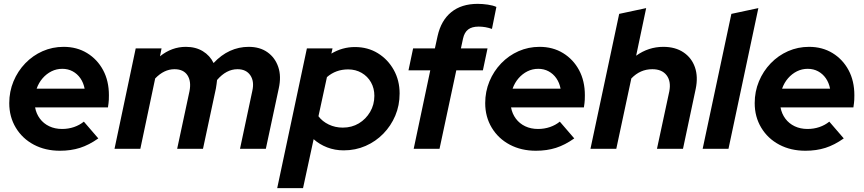

<svg xmlns="http://www.w3.org/2000/svg" viewBox="-20 -772 4483 996"><path d="M291 10Q215 10 155.5 -21.5Q96 -53 62 -109.5Q28 -166 28 -237Q28 -297 50 -350Q72 -403 111 -443.5Q150 -484 201 -506.5Q252 -529 310 -529Q379 -529 432 -496.5Q485 -464 515 -408Q545 -352 545 -278Q545 -267 544.5 -254Q544 -241 540 -215H162Q168 -182 187 -156.5Q206 -131 235.5 -117Q265 -103 302 -103Q335 -103 364 -113Q393 -123 415 -141L490 -54Q442 -20 395 -5Q348 10 291 10ZM170 -312H419Q413 -343 397 -366Q381 -389 357 -402Q333 -415 303 -415Q273 -415 247 -402Q221 -389 201 -366Q181 -343 170 -312Z M574 0 684 -521H818L810 -480Q871 -529 944 -529Q995 -529 1032 -506.5Q1069 -484 1088 -445Q1127 -487 1173 -508Q1219 -529 1270 -529Q1328 -529 1367.5 -501Q1407 -473 1423.5 -424.5Q1440 -376 1426 -313L1359 0H1225L1289 -301Q1300 -350 1278.5 -381.5Q1257 -413 1212 -413Q1154 -413 1106 -357Q1105 -347 1103.5 -336Q1102 -325 1100 -313L1033 0H899L963 -299Q973 -350 952.5 -381.5Q932 -413 885 -413Q858 -413 833 -401Q808 -389 785 -365L708 0Z M1418 204 1572 -521H1705L1699 -494Q1756 -528 1821 -528Q1888 -528 1940 -496Q1992 -464 2022.5 -409.5Q2053 -355 2053 -287Q2053 -225 2030.5 -172Q2008 -119 1968.5 -78.5Q1929 -38 1876.5 -15Q1824 8 1763 8Q1717 8 1677 -7.5Q1637 -23 1607 -50L1552 204ZM1758 -110Q1805 -110 1841.5 -132Q1878 -154 1900 -191.5Q1922 -229 1922 -275Q1922 -314 1904.5 -345Q1887 -376 1856 -394Q1825 -412 1786 -412Q1754 -412 1726.5 -402Q1699 -392 1676 -372L1632 -169Q1652 -142 1685.5 -126Q1719 -110 1758 -110Z M2126 0 2212 -407H2099L2123 -521H2236L2250 -585Q2268 -666 2321 -709Q2374 -752 2458 -752Q2483 -752 2510.5 -748Q2538 -744 2555 -736L2532 -622Q2515 -628 2498 -631Q2481 -634 2463 -634Q2428 -634 2408.5 -619Q2389 -604 2382 -572L2371 -521H2509L2485 -407H2347L2260 0Z M2760 10Q2684 10 2624.5 -21.5Q2565 -53 2531 -109.5Q2497 -166 2497 -237Q2497 -297 2519 -350Q2541 -403 2580 -443.5Q2619 -484 2670 -506.5Q2721 -529 2779 -529Q2848 -529 2901 -496.5Q2954 -464 2984 -408Q3014 -352 3014 -278Q3014 -267 3013.5 -254Q3013 -241 3009 -215H2631Q2637 -182 2656 -156.5Q2675 -131 2704.5 -117Q2734 -103 2771 -103Q2804 -103 2833 -113Q2862 -123 2884 -141L2959 -54Q2911 -20 2864 -5Q2817 10 2760 10ZM2639 -312H2888Q2882 -343 2866 -366Q2850 -389 2826 -402Q2802 -415 2772 -415Q2742 -415 2716 -402Q2690 -389 2670 -366Q2650 -343 2639 -312Z M3043 0 3192 -700 3332 -730 3280 -483Q3344 -529 3421 -529Q3483 -529 3525.5 -500.5Q3568 -472 3585 -423Q3602 -374 3589 -311L3523 0H3388L3452 -298Q3462 -350 3438 -381.5Q3414 -413 3364 -413Q3332 -413 3305 -401Q3278 -389 3255 -365L3177 0Z M3625 0 3774 -700 3914 -730 3759 0Z M4158 10Q4082 10 4022.5 -21.5Q3963 -53 3929 -109.5Q3895 -166 3895 -237Q3895 -297 3917 -350Q3939 -403 3978 -443.5Q4017 -484 4068 -506.5Q4119 -529 4177 -529Q4246 -529 4299 -496.5Q4352 -464 4382 -408Q4412 -352 4412 -278Q4412 -267 4411.5 -254Q4411 -241 4407 -215H4029Q4035 -182 4054 -156.5Q4073 -131 4102.5 -117Q4132 -103 4169 -103Q4202 -103 4231 -113Q4260 -123 4282 -141L4357 -54Q4309 -20 4262 -5Q4215 10 4158 10ZM4037 -312H4286Q4280 -343 4264 -366Q4248 -389 4224 -402Q4200 -415 4170 -415Q4140 -415 4114 -402Q4088 -389 4068 -366Q4048 -343 4037 -312Z"/></svg>

Font: Red Hat Display ExtraBold
Style: Italic
Weight: 800
Italic angle: -12°
Designer: Pentagram, MCKL
Foundry: Pentagram, MCKL
Version: Version 1.023